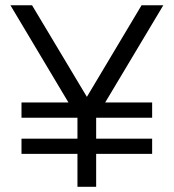

<svg xmlns="http://www.w3.org/2000/svg" viewBox="-20 -717 666 737"><path d="M62.5 -126.5V-184.6H277.3V-265.1H62.5V-323.7H242.7L20 -696.8H103L313.5 -345.2L523.4 -696.8H606.9L383.8 -323.7H564V-265.1H349.1V-184.6H564V-126.5H349.1V0H277.3V-126.5Z"/></svg>

Font: Basically A Sans Serif
Style: Regular
Weight: 400
Designer: Hyung-Suk Kim
Foundry: Mental Design
Version: 1.000